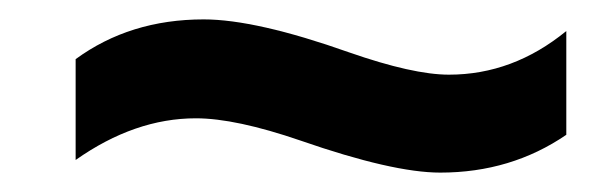

<svg xmlns="http://www.w3.org/2000/svg" viewBox="-20 -430 624 198"><path d="M434 -252Q385 -252 290 -285Q223 -308 182 -308Q119 -308 58 -265V-369Q114 -410 190 -410Q244 -410 340 -376Q406 -353 443 -353Q509 -353 564 -398V-291Q507 -252 434 -252Z"/></svg>

Font: Libra Sans
Style: Bold Italic
Weight: 700
Italic angle: -12°
Foundry: Context Ltd
Version: Version 1.002